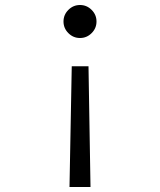

<svg xmlns="http://www.w3.org/2000/svg" viewBox="-20 -528 640 768"><path d="M300 -376Q273 -376 253.5 -395.5Q234 -415 234 -442Q234 -469 253.5 -488.5Q273 -508 300 -508Q327 -508 346.5 -488.5Q366 -469 366 -442Q366 -415 346.5 -395.5Q327 -376 300 -376ZM258 220 267 -263H334L342 220Z"/></svg>

Font: DM Mono Light
Style: Regular
Weight: 300
Designer: Colophon Foundry
Foundry: Colophon Foundry
Version: Version 1.000; ttfautohint (v1.8.2.53-6de2)